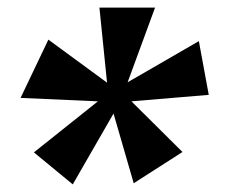

<svg xmlns="http://www.w3.org/2000/svg" viewBox="-20 -556 640 504"><path d="M171 -72 69 -156 237 -290 34 -299 107 -452 261 -339 241 -536H387L315 -340L502 -448L528 -307L325 -290L459 -157L331 -75L278 -258Z"/></svg>

Font: Alumni Sans Black
Style: Italic
Weight: 900
Italic angle: -8°
Version: Version 1.016